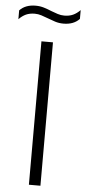

<svg xmlns="http://www.w3.org/2000/svg" viewBox="-99 -954 437 987"><g transform="rotate(5 119.5 -460.0)"><path d="M89.5 0V-740H149V0ZM194 -840.5Q171 -840.5 150.8 -847Q130.5 -853.5 111.5 -861Q94.5 -867.5 77.8 -873Q61 -878.5 43.5 -878.5Q17.5 -878.5 -1.8 -869.8Q-21 -861 -38.5 -843V-888.5Q-8.5 -920 44 -920Q67 -920 87.2 -913.8Q107.5 -907.5 126.5 -899.5Q143.5 -893 160.2 -887.5Q177 -882 194.5 -882Q220.5 -882 239.8 -890.8Q259 -899.5 276.5 -917.5V-872Q246.5 -840.5 194 -840.5Z"/></g></svg>

Font: Encode Sans Lt
Style: Regular
Weight: 300
Designer: Multiple Designers
Foundry: Impallari Type
Version: Version 3.002; ttfautohint (v1.8.3) -l 8 -r 50 -G 200 -x 14 